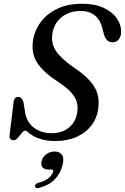

<svg xmlns="http://www.w3.org/2000/svg" viewBox="-20 -732 659 1012"><path d="M273.6 11.2Q229.7 11.2 200.9 2.9Q172.1 -5.4 154.7 -16.1Q137.2 -26.9 127.4 -35.2Q117.6 -43.5 111.7 -43.5Q106.2 -43.5 99.3 -35.8Q92.3 -28.2 84.5 -18.2Q76.7 -8.2 68.8 -0.5Q60.9 7.1 53.3 7.1Q41.1 7.1 35.1 0.5Q29.1 -6 30.6 -19.8L51.3 -192Q52.5 -206.4 59.2 -213.8Q66 -221.2 76.2 -221.2Q86.3 -221.2 92.7 -214.2Q99.1 -207.2 103.5 -193.9L110.5 -151.5Q117 -92 156.3 -61Q195.5 -29.9 252.3 -29.9Q289.6 -29.9 318.2 -43.5Q346.7 -57 364.4 -81.6Q382.1 -106.1 386.9 -138.7Q394.8 -183.6 372.5 -221.5Q350.3 -259.4 283.3 -302.6Q208.9 -351.1 177 -399.4Q145.2 -447.7 153.2 -512.6Q159.3 -564.7 190.6 -610.1Q221.9 -655.6 277.9 -683.9Q333.9 -712.2 413.1 -712.2Q480.2 -712.2 526.4 -690.5Q572.6 -668.9 596.1 -634.6Q619.6 -600.4 618.6 -562.5Q617.8 -539.5 606 -524.3Q594.1 -509.2 574.2 -509.2Q556.5 -509.2 545.8 -519.1Q535 -529 528.1 -549.6L519.5 -583.2Q507.9 -629.2 478.5 -651.7Q449.1 -674.3 405.5 -674.3Q362.3 -674.3 330.1 -657.9Q297.9 -641.5 278.9 -614Q259.9 -586.6 255.8 -553Q248.8 -504.2 274.1 -464.8Q299.3 -425.3 364.3 -379.8Q421.1 -342 451.7 -308.4Q482.3 -274.8 492.7 -240.6Q503.1 -206.3 498.5 -166.4Q493.3 -112.8 463.4 -72.9Q433.4 -33 384.6 -10.9Q335.8 11.2 273.6 11.2ZM236.7 161.7Q212.4 161.7 203.3 148.7Q194.2 135.7 199.5 116.6Q205.2 94.3 224.8 80.4Q244.3 66.5 267.5 66.5Q294.3 66.5 306.9 84.4Q319.4 102.4 309.3 139.7Q297.3 185.5 266 216Q234.6 246.4 184.4 258.5Q174.6 260.8 169.6 258.3Q164.6 255.7 164.2 249.4Q164.3 243.6 168.8 238.6Q173.3 233.5 182.4 231.5Q205.9 225.6 222.2 216.2Q238.4 206.8 247.9 195.4Q257.4 184 260 173.2Q263 161.7 250.2 161.7Z"/></svg>

Font: Fraunces
Style: Italic
Weight: 900
Italic angle: -16°
Version: Version 1.000;[0bf87f6ff]